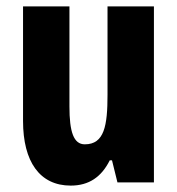

<svg xmlns="http://www.w3.org/2000/svg" viewBox="-20 -570 554 600"><path d="M461 -550H316V-274C316 -177 306 -119 245 -119C210 -119 197 -158 197 -237V-550H52V-192C52 -65 104 10 201 10C258 10 297 -17 323 -69H330L347 0H461Z"/></svg>

Font: Noto Sans Georgian ExtraCondensed ExtraBold
Style: Regular
Weight: 800
Width: 2
Designer: Monotype Design Team, Akaki Razmadze
Foundry: Google LLC
Version: Version 2.005